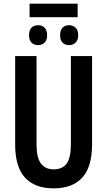

<svg xmlns="http://www.w3.org/2000/svg" viewBox="-20 -1021 587 1051"><path d="M405 -1001V-927H142V-1001ZM189 -883Q210 -883 224 -869.5Q238 -856 238 -828Q238 -801 224 -787.5Q210 -774 189 -774Q166 -774 152.5 -787.5Q139 -801 139 -828Q139 -856 152.5 -869.5Q166 -883 189 -883ZM358 -883Q379 -883 393.5 -869.5Q408 -856 408 -828Q408 -801 393.5 -787.5Q379 -774 358 -774Q336 -774 322.5 -787.5Q309 -801 309 -828Q309 -856 322.5 -869.5Q336 -883 358 -883ZM484 -231Q484 -108 430.5 -49Q377 10 273 10Q171 10 117 -48.5Q63 -107 63 -229V-714H180V-231Q180 -158 204 -126Q228 -94 274 -94Q321 -94 344.5 -125.5Q368 -157 368 -232V-714H484Z"/></svg>

Font: Noto Sans ExtraCondensed SemiBold
Style: Regular
Weight: 600
Width: 2
Designer: Monotype Design Team
Foundry: Monotype Imaging Inc.
Version: Version 2.013; ttfautohint (v1.8.4.7-5d5b)